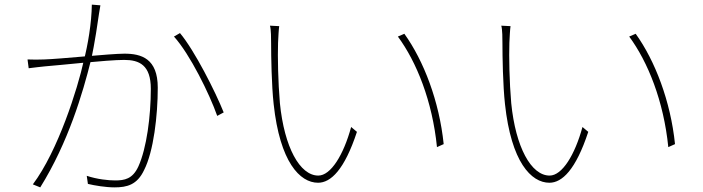

<svg xmlns="http://www.w3.org/2000/svg" viewBox="-20 -794 3040 830"><path d="M414 -771 377 -774C376 -695 360 -600 342 -531C316 -412 231 -142 122 3L154 16C276 -180 338 -393 373 -533C390 -606 404 -708 408 -735C410 -749 412 -760 414 -771ZM758 -651 732 -636C801 -560 886 -387 919 -293L947 -308C911 -398 821 -576 758 -651ZM99 -537 104 -499C125 -502 156 -505 173 -507C240 -512 442 -535 517 -535C582 -535 632 -513 632 -410C632 -292 614 -153 578 -74C553 -20 518 -14 478 -14C448 -14 400 -19 355 -34L360 1C389 8 437 16 475 16C529 16 573 5 603 -59C644 -139 662 -295 662 -415C662 -541 591 -562 518 -562C457 -562 240 -539 171 -537C144 -536 126 -536 99 -537Z M1187 -681 1147 -683C1152 -667 1152 -625 1152 -606C1152 -551 1154 -425 1163 -344C1190 -94 1276 -4 1355 -4C1410 -4 1469 -60 1523 -224L1498 -245C1465 -124 1410 -35 1356 -35C1276 -35 1209 -158 1190 -348C1182 -440 1180 -549 1182 -609C1183 -633 1185 -669 1187 -681ZM1728 -648 1700 -636C1781 -526 1849 -357 1869 -158L1898 -171C1879 -356 1812 -531 1728 -648Z M2187 -681 2147 -683C2152 -667 2152 -625 2152 -606C2152 -551 2154 -425 2163 -344C2190 -94 2276 -4 2355 -4C2410 -4 2469 -60 2523 -224L2498 -245C2465 -124 2410 -35 2356 -35C2276 -35 2209 -158 2190 -348C2182 -440 2180 -549 2182 -609C2183 -633 2185 -669 2187 -681ZM2728 -648 2700 -636C2781 -526 2849 -357 2869 -158L2898 -171C2879 -356 2812 -531 2728 -648Z"/></svg>

Font: Source Han Sans JP VF
Style: Regular
Weight: 250
Designer: Ryoko NISHIZUKA 西塚涼子 (kana, bopomofo & ideographs); Paul D. Hunt (Latin, Greek & Cyrillic); Sandoll Communications 산돌커뮤니
Foundry: Adobe
Version: Version 2.004;hotconv 1.0.118;makeotfexe 2.5.65603